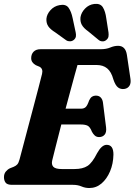

<svg xmlns="http://www.w3.org/2000/svg" viewBox="-20 -954 694 991"><path d="M356.5 0H42Q17.5 0 9 -11.2Q0.5 -22.5 0.5 -39.5Q0.5 -57 10 -68.5Q19.5 -80 31.5 -85.5L50.5 -93Q62.5 -98 69.2 -105.5Q76 -113 81 -131.5Q88 -158 99.8 -202.5Q111.5 -247 125.5 -299.8Q139.5 -352.5 153.5 -405.2Q167.5 -458 179 -502.2Q190.5 -546.5 197 -572.5Q203.5 -599 184 -609.5L165 -617.5Q141 -631 141 -653.5Q141 -674.5 153.5 -687.2Q166 -700 189.5 -700H499.5Q529 -700 549.2 -708.8Q569.5 -717.5 589.5 -717.5Q628 -717.5 635 -670.5L653.5 -546Q656.5 -524 648 -511Q639.5 -498 623 -495Q603.5 -492 589.5 -502.5Q575.5 -513 565 -544.5Q554.5 -583.5 533.2 -601Q512 -618.5 479 -618.5H380Q375 -601.5 365.5 -566.8Q356 -532 343.8 -486.8Q331.5 -441.5 318.5 -393H398Q413 -393 422 -401Q431 -409 440 -435.5Q446.5 -449.5 455 -455Q463.5 -460.5 474.5 -460.5Q491 -460.5 500.2 -450.5Q509.5 -440.5 511.5 -424L527.5 -296.5Q530.5 -271 520 -258.8Q509.5 -246.5 491.5 -246.5Q478 -246.5 469.2 -254.5Q460.5 -262.5 454.5 -274Q445 -298.5 432.5 -305Q420 -311.5 396.5 -311.5H296.5Q280 -247 266.8 -195.2Q253.5 -143.5 249.5 -126Q244.5 -105 255.2 -93.2Q266 -81.5 299 -81.5H364Q407.5 -81.5 432 -97.8Q456.5 -114 481 -163Q505 -206.5 530.5 -206.5Q566 -206.5 565.5 -155.5Q564.5 -108.5 548 -69.5Q531.5 -30.5 504 -7Q476.5 16.5 441 16.5Q419.5 16.5 400.5 8.2Q381.5 0 356.5 0ZM528.5 -860 540 -786.5Q541.5 -774.5 539.8 -764.8Q538 -755 528 -747Q519.5 -740 508.5 -740.5Q497.5 -741 489.5 -747.5L435.5 -792Q411.5 -809 402.2 -826Q393 -843 395.5 -865.5Q399.5 -889.5 419 -909.8Q438.5 -930 466 -933.5Q498 -937.5 511 -916.2Q524 -895 528.5 -860ZM355 -860 370.5 -787.5Q373 -776.5 371.8 -766.5Q370.5 -756.5 361.5 -748.5Q352.5 -741 341.5 -740.8Q330.5 -740.5 322 -746L265 -787Q240 -802.5 229.2 -818.2Q218.5 -834 219.5 -856.5Q221.5 -880.5 240.5 -901.5Q259.5 -922.5 287 -927.5Q319.5 -934 333.8 -914.2Q348 -894.5 355 -860Z"/></svg>

Font: Fraunces 144pt SuperSoft
Style: Bold Italic
Weight: 700
Italic angle: -16°
Version: Version 1.000;[0bf87f6ff]